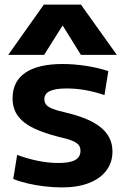

<svg xmlns="http://www.w3.org/2000/svg" viewBox="-20 -810 547 840"><path d="M251 10Q216 10 176.5 5.5Q137 1 101 -7.5Q65 -16 38 -27L55 -132Q103 -115 147.5 -106Q192 -97 236 -97Q286 -97 309 -110Q332 -123 332 -150Q332 -166 324 -176Q316 -186 295.5 -194.5Q275 -203 238 -211Q174 -227 128.5 -248.5Q83 -270 59 -302Q35 -334 35 -380Q35 -454 91 -492Q147 -530 254 -530Q303 -530 355.5 -522Q408 -514 454 -499L437 -394Q393 -409 352 -416Q311 -423 272 -423Q222 -423 198 -411.5Q174 -400 174 -376Q174 -362 182 -352Q190 -342 210 -334Q230 -326 266 -318Q313 -307 351 -292Q389 -277 416 -256.5Q443 -236 457.5 -209Q472 -182 472 -147Q472 -99 445 -63.5Q418 -28 368.5 -9Q319 10 251 10ZM16 -570 172 -790H334L491 -570H334L255 -697H253L173 -570Z"/></svg>

Font: M PLUS 1
Style: Bold
Weight: 700
Designer: Coji Morishita
Foundry: UNDERFOREST DESIGN
Version: Version 1.001